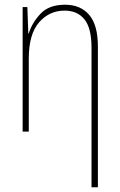

<svg xmlns="http://www.w3.org/2000/svg" viewBox="-20 -558 509 814"><path d="M102 -416H100L96 -528H76V0H102V-309Q102 -413 145.5 -463Q189 -513 254 -513Q308 -513 338 -476Q368 -439 368 -355V236H395V-361Q395 -452 358 -495Q321 -538 256 -538Q187 -538 151 -499Q115 -460 102 -416Z"/></svg>

Font: Noto Sans Display SemiCondensed Thin
Style: Regular
Weight: 250
Width: 4
Designer: Monotype Design team
Foundry: Monotype Imaging Inc.
Version: 1.000